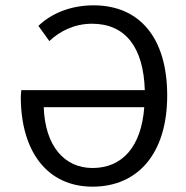

<svg xmlns="http://www.w3.org/2000/svg" viewBox="-20 -688 698 720"><path d="M331 -668C242 -668 171 -636 124 -591L165 -534C204 -571 259 -599 325 -599C450 -599 518 -511 523 -350H60C59 -341 58 -332 58 -325C58 -119 158 12 327 12C497 12 607 -112 607 -330C607 -548 502 -668 331 -668ZM327 -58C221 -58 149 -141 144 -286H521C510 -137 438 -58 327 -58Z"/></svg>

Font: Cambridge Sans
Style: Regular
Weight: 400
Version: Version 2.020;PS 002.020;hotconv 1.0.88;makeotf.lib2.5.64775